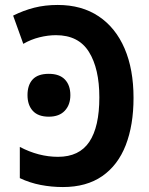

<svg xmlns="http://www.w3.org/2000/svg" viewBox="-20 -745 603 775"><path d="M234 10Q188 10 144 1.5Q100 -7 60 -26V-152Q136 -112 214 -112Q300 -112 340.5 -172.5Q381 -233 381 -352Q381 -468 339 -535.5Q297 -603 206 -603Q174 -603 139.5 -594.5Q105 -586 74 -568L33 -682Q75 -703 118.5 -714Q162 -725 213 -725Q310 -725 378.5 -679Q447 -633 483 -549Q519 -465 519 -350Q519 -240 487.5 -159Q456 -78 392.5 -34Q329 10 234 10ZM177 -274Q134 -274 112.5 -297.5Q91 -321 91 -361Q91 -402 112 -424.5Q133 -447 177 -447Q220 -447 242 -424Q264 -401 264 -361Q264 -322 241.5 -298Q219 -274 177 -274Z"/></svg>

Font: Noto Sans Mono SemiCondensed
Style: Bold
Weight: 700
Width: 4
Designer: Monotype Design Team
Foundry: Monotype Imaging Inc.
Version: Version 2.014